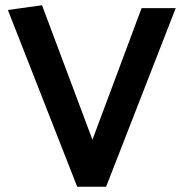

<svg xmlns="http://www.w3.org/2000/svg" viewBox="-20 -710 699 731"><path d="M140 -690 10 -672 274 1H384L649 -679H519L332 -178Z"/></svg>

Font: Catamaran
Style: Bold
Weight: 700
Designer: Pria Ravichandran
Version: Version 2.000